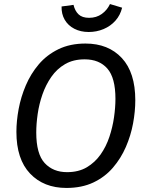

<svg xmlns="http://www.w3.org/2000/svg" viewBox="-20 -916 726 948"><path d="M402 -701Q515 -701 581.5 -629.5Q648 -558 648 -421Q648 -366 637 -306.5Q626 -247 601.5 -190.5Q577 -134 537.5 -88Q498 -42 441 -15Q384 12 308 12Q196 12 128.5 -59Q61 -130 61 -265Q61 -318 72 -377.5Q83 -437 107.5 -494.5Q132 -552 171.5 -598.5Q211 -645 268.5 -673Q326 -701 402 -701ZM398 -623Q342 -623 301.5 -599.5Q261 -576 233.5 -536.5Q206 -497 189.5 -449.5Q173 -402 166 -353Q159 -304 159 -262Q159 -156 200.5 -111Q242 -66 311 -66Q368 -66 408.5 -90Q449 -114 476.5 -153Q504 -192 520 -240Q536 -288 543 -337Q550 -386 550 -428Q550 -532 510 -577.5Q470 -623 398 -623ZM418 -758Q378 -758 347 -774Q316 -790 299.5 -818.5Q283 -847 284 -884L343 -892Q350 -862 368 -845Q386 -828 420 -828Q456 -828 482.5 -847Q509 -866 523 -896L583 -878Q574 -841 550 -814Q526 -787 491.5 -772.5Q457 -758 418 -758Z"/></svg>

Font: Fira Sans Variable
Style: Italic
Weight: 397
Italic angle: -8°
Designer: Carrois Corporate & Edenspiekermann AG
Foundry: Carrois Corporate GbR & Edenspiekermann AG
Version: Version 4.202